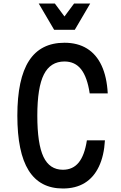

<svg xmlns="http://www.w3.org/2000/svg" viewBox="-20 -1060 690 1096"><path d="M339 16Q208 16 143.5 -87Q79 -190 79 -400Q79 -610 145.5 -713Q212 -816 348 -816Q423 -816 476.5 -783Q530 -750 560 -685.5Q590 -621 595 -527H492Q478 -620 443 -664.5Q408 -709 348 -709Q268 -709 230.5 -635Q193 -561 193 -400Q193 -239 228 -165Q263 -91 339 -91Q396 -91 429.5 -132.5Q463 -174 476 -259H579Q574 -171 544.5 -109Q515 -47 463.5 -15.5Q412 16 339 16ZM495 -1040 407 -890H289L201 -1040H293L377 -927H319L403 -1040Z"/></svg>

Font: Martian Mono SemiCondensed
Style: Regular
Weight: 400
Width: 4
Designer: Roman Shamin
Foundry: Evil Martians
Version: Version 1.000